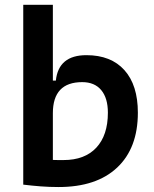

<svg xmlns="http://www.w3.org/2000/svg" viewBox="-20 -752 626 782"><path d="M218.3 9.8Q181.6 9.8 146.2 7.1Q110.8 4.4 74.7 0V-732.4H195.3V-423.8H207.5Q218.3 -527.3 332 -527.3Q432.1 -527.3 486.8 -466.3Q541.5 -405.3 541.5 -293Q541.5 -148.9 457.3 -69.6Q373 9.8 218.3 9.8ZM195.3 -291V-100.6Q206.1 -100.1 217 -100.1Q228 -100.1 238.8 -100.1Q325.2 -100.1 372.3 -150.6Q419.4 -201.2 419.4 -293Q419.4 -352.5 392.3 -385Q365.2 -417.5 314.9 -417.5Q195.3 -417.5 195.3 -291Z"/></svg>

Font: Cascadia Mono NF SemiBold
Style: Regular
Weight: 600
Monospace: yes
Designer: Aaron Bell
Foundry: Saja Typeworks
Version: Version 2404.023; ttfautohint (v1.8.4)